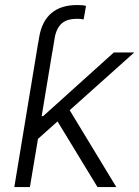

<svg xmlns="http://www.w3.org/2000/svg" viewBox="-20 -758 564 778"><path d="M38 0 134.6 -584.2H134.9L138.8 -607.6Q149.5 -671.9 188.2 -704.7Q226.9 -737.6 291.9 -737.6Q301.5 -737.6 311.3 -737Q321 -736.5 328.5 -734L318.9 -679.3Q312.9 -680.8 305.8 -681.3Q298.7 -681.8 290.8 -681.8Q273.4 -681.8 258.7 -677.9Q244 -674 232.6 -665Q221.2 -655.9 213.4 -641.2Q205.6 -626.4 201.7 -605.1L192.1 -546.5H191.8L148.8 -287.3H154.8L441.4 -545.5H524.1L262.4 -311.4L451.3 0H375L213.1 -266L133.9 -195.3L101.2 0Z"/></svg>

Font: Inter P Light
Style: Italic
Weight: 300
Italic angle: 9.39999°
Designer: Rasmus Andersson
Foundry: rsms
Version: Version 3.018;git-588b23468